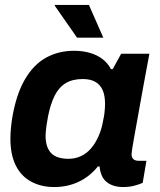

<svg xmlns="http://www.w3.org/2000/svg" viewBox="-20 -743 644 775"><path d="M199 12Q146 12 105.5 -10Q65 -32 43.5 -75.5Q22 -119 22 -183Q22 -203 24 -224.5Q26 -246 30 -271Q46 -363 80.5 -422.5Q115 -482 165.5 -510Q216 -538 279 -538Q313 -538 341.5 -530Q370 -522 392 -506Q414 -490 428 -464H435L469 -526H583L559 -397Q552 -358 545 -319.5Q538 -281 532 -247Q526 -213 521 -186Q516 -159 513.5 -142Q511 -125 511 -121Q511 -107 518.5 -100.5Q526 -94 539 -94H571L556 -5Q543 1 522.5 6.5Q502 12 476 12Q449 12 428 2.5Q407 -7 395 -26Q390 -35 386.5 -46.5Q383 -58 382 -71H375Q342 -30 297 -9Q252 12 199 12ZM257 -102Q283 -102 306 -112.5Q329 -123 346.5 -143Q364 -163 377 -191.5Q390 -220 396 -255Q400 -273 401.5 -285.5Q403 -298 403.5 -307.5Q404 -317 404 -324Q404 -357 394.5 -379Q385 -401 365 -412.5Q345 -424 314 -424Q273 -424 245.5 -407.5Q218 -391 201 -357.5Q184 -324 174 -274Q170 -253 168 -238.5Q166 -224 165 -213.5Q164 -203 164 -195Q164 -149 186 -125.5Q208 -102 257 -102ZM291 -591 201 -720 202 -723H339L397 -591Z"/></svg>

Font: Archivo SemiBold
Style: Bold Italic
Weight: 700
Italic angle: -10°
Version: Version 2.001